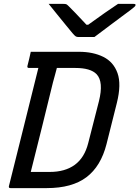

<svg xmlns="http://www.w3.org/2000/svg" viewBox="-20 -966 716 986"><path d="M527 -226Q498 -112 424 -56Q350 0 220 0H34Q23 0 26 -11Q62 -157 100.5 -309.5Q139 -462 177 -617H129Q118 -617 121 -628Q126 -647 130 -664Q134 -681 138 -700H386Q458 -700 510.5 -674Q563 -648 583.5 -590.5Q604 -533 580 -437ZM138 -83H235Q314 -83 364 -119.5Q414 -156 433 -231L488 -446Q513 -546 476 -585Q445 -617 367 -617H272Q267 -598 262 -579.5Q257 -561 252 -543Q224 -428 195.5 -313Q167 -198 138 -83ZM465 -776H381Q374 -776 368.5 -779.5Q363 -783 352 -796Q343 -807 321.5 -833Q300 -859 275.5 -889.5Q251 -920 230 -946H306Q317 -946 321 -944Q325 -942 332 -935Q345 -922 368 -898.5Q391 -875 424 -839Q428 -839 433 -839Q481 -874 518.5 -900Q556 -926 586 -946H666Q678 -946 676 -939Q675 -935 670 -930.5Q665 -926 647 -912Q631 -900 606.5 -882Q582 -864 555.5 -844Q529 -824 505 -806Q481 -788 465 -776Z"/></svg>

Font: Recursive Mn Lnr St
Style: Italic
Weight: 400
Italic angle: -15°
Monospace: yes
Version: Version 1.079;hotconv 1.0.112;makeotfexe 2.5.65598; ttfautoh